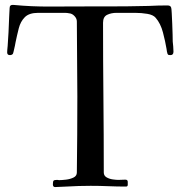

<svg xmlns="http://www.w3.org/2000/svg" viewBox="-20 -754 730 777"><path d="M682 -545Q682 -531 670 -531Q666 -531 663 -531.5Q660 -532 658 -536Q657 -538 655.5 -545.5Q654 -553 654 -556Q649 -586 639.5 -622.5Q630 -659 610 -682Q600 -694 576 -698Q552 -702 527 -702Q502 -702 488 -702Q473 -702 451.5 -702Q430 -702 413.5 -694Q397 -686 397 -662Q397 -511 398.5 -359.5Q400 -208 400 -56Q400 -43 411 -36.5Q422 -30 436 -28Q450 -26 459 -26Q467 -26 473.5 -26.5Q480 -27 487 -27Q497 -27 497 -18Q497 -14 497 -6.5Q497 1 490 1Q454 1 418.5 -0.5Q383 -2 347 -2Q299 -2 249 1Q238 1 226 2Q214 3 203 3Q194 3 194 -8Q194 -20 197 -23Q200 -26 211 -26Q213 -26 215.5 -25.5Q218 -25 219 -25Q230 -25 247 -27Q264 -29 277.5 -35.5Q291 -42 291 -56Q292 -133 292.5 -210Q293 -287 293 -364Q293 -440 292 -515.5Q291 -591 291 -667Q291 -679 281.5 -689Q272 -699 261 -700Q252 -702 242.5 -702Q233 -702 223 -702H134Q98 -702 80.5 -684.5Q63 -667 56 -639.5Q49 -612 43 -583Q43 -581 40.5 -569.5Q38 -558 35.5 -547.5Q33 -537 32 -536Q28 -531 20 -531Q9 -531 9 -542Q9 -546 9.5 -552.5Q10 -559 11 -568Q13 -591 14.5 -623.5Q16 -656 17 -684Q18 -694 18 -704Q18 -714 19 -722Q19 -736 36 -734Q109 -727 183.5 -727.5Q258 -728 331 -728H416Q457 -728 498.5 -728.5Q540 -729 582 -730Q600 -731 619.5 -731.5Q639 -732 658 -732Q671 -732 673 -722Q674 -719 675 -700.5Q676 -682 677 -658.5Q678 -635 678.5 -614.5Q679 -594 679 -586Q680 -576 681 -566Q682 -556 682 -545Z"/></svg>

Font: Kaisei HarunoUmi
Style: Regular
Weight: 400
Designer: Font-Kai, 金井和夫
Foundry: KAZUO KANAI
Version: Version 5.003